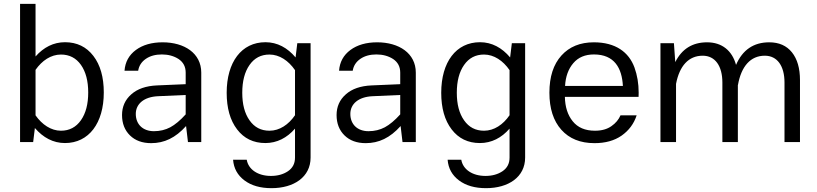

<svg xmlns="http://www.w3.org/2000/svg" viewBox="-20 -726 4172 981"><path d="M158.2 -71.8C200.7 -22.9 251.5 4.9 312 4.9C434.1 4.9 510.3 -97.2 510.3 -253.4C510.3 -331.5 492.7 -394 457 -440.4C421.4 -486.8 373 -510.3 312 -510.3C253.4 -510.3 203.1 -484.4 161.6 -437.5V-706.1H82.5V0H149.4ZM291.5 -447.3C334.5 -447.3 368.7 -429.7 393.6 -394.5C418.5 -358.9 430.7 -312 430.7 -253.4C430.7 -194.3 418.5 -147.5 393.6 -111.8C368.7 -76.2 334.5 -58.1 291.5 -58.1C240.7 -58.1 194.8 -89.4 161.6 -136.7V-369.1C194.8 -416.5 240.2 -447.3 291.5 -447.3Z M1008.3 -355C1008.3 -454.1 921.9 -509.8 811 -509.8C754.9 -509.8 709.5 -496.6 674.3 -470.7C638.7 -444.3 619.6 -409.2 616.2 -364.7H686C689.9 -389.6 703.1 -410.2 725.1 -425.3C747.1 -440.4 774.4 -447.8 807.1 -447.8C839.8 -447.8 868.7 -439.9 892.6 -424.3C916.5 -408.2 928.7 -385.3 928.7 -355V-295.9L782.2 -289.6C726.1 -287.1 682.1 -272 650.9 -244.1C619.1 -216.3 603.5 -180.7 603.5 -138.2C603.5 -95.2 617.2 -60.5 644 -34.2C670.9 -7.8 707 5.4 752.4 5.4C819.3 5.4 876.5 -21.5 930.7 -82L940.4 0H1008.3ZM673.8 -144C673.8 -194.3 714.4 -231 787.1 -234.4L928.7 -240.7V-141.6C900.9 -110.8 874.5 -88.9 850.1 -75.7C825.2 -62.5 797.4 -55.7 766.6 -55.7C709.5 -55.7 673.8 -91.3 673.8 -144Z M1138.2 -252C1138.2 -173.8 1155.8 -111.3 1191.4 -64.9C1226.6 -18.6 1274.9 4.9 1335.9 4.9C1395 4.9 1446.3 -21.5 1487.3 -68.8V79.1C1487.3 109.9 1475.1 132.8 1451.2 148.9C1427.2 165 1397.9 172.9 1364.3 172.9C1297.4 172.9 1249 139.6 1240.7 90.3H1170.9C1174.3 134.3 1193.8 169.4 1229 195.8C1264.2 222.2 1310.1 235.4 1367.2 235.4C1481.4 235.4 1566.9 178.7 1566.9 79.1V-505.4H1499L1490.2 -432.6C1448.7 -481.9 1397 -510.3 1336.4 -510.3C1213.9 -510.3 1138.2 -408.7 1138.2 -252ZM1217.8 -252C1217.8 -311 1230 -358.4 1254.9 -394C1279.8 -429.7 1313.5 -447.3 1356.9 -447.3C1407.7 -447.3 1454.1 -416 1487.3 -367.7V-137.2C1454.1 -88.9 1408.2 -58.1 1356.9 -58.1C1313.5 -58.1 1279.8 -75.7 1254.9 -111.3C1230 -146.5 1217.8 -193.4 1217.8 -252Z M2104.5 -355C2104.5 -454.1 2018.1 -509.8 1907.2 -509.8C1851.1 -509.8 1805.7 -496.6 1770.5 -470.7C1734.9 -444.3 1715.8 -409.2 1712.4 -364.7H1782.2C1786.1 -389.6 1799.3 -410.2 1821.3 -425.3C1843.3 -440.4 1870.6 -447.8 1903.3 -447.8C1936 -447.8 1964.8 -439.9 1988.8 -424.3C2012.7 -408.2 2024.9 -385.3 2024.9 -355V-295.9L1878.4 -289.6C1822.3 -287.1 1778.3 -272 1747.1 -244.1C1715.3 -216.3 1699.7 -180.7 1699.7 -138.2C1699.7 -95.2 1713.4 -60.5 1740.2 -34.2C1767.1 -7.8 1803.2 5.4 1848.6 5.4C1915.5 5.4 1972.7 -21.5 2026.9 -82L2036.6 0H2104.5ZM1770 -144C1770 -194.3 1810.5 -231 1883.3 -234.4L2024.9 -240.7V-141.6C1997.1 -110.8 1970.7 -88.9 1946.3 -75.7C1921.4 -62.5 1893.6 -55.7 1862.8 -55.7C1805.7 -55.7 1770 -91.3 1770 -144Z M2234.4 -252C2234.4 -173.8 2252 -111.3 2287.6 -64.9C2322.8 -18.6 2371.1 4.9 2432.1 4.9C2491.2 4.9 2542.5 -21.5 2583.5 -68.8V79.1C2583.5 109.9 2571.3 132.8 2547.4 148.9C2523.4 165 2494.1 172.9 2460.4 172.9C2393.6 172.9 2345.2 139.6 2336.9 90.3H2267.1C2270.5 134.3 2290 169.4 2325.2 195.8C2360.4 222.2 2406.2 235.4 2463.4 235.4C2577.6 235.4 2663.1 178.7 2663.1 79.1V-505.4H2595.2L2586.4 -432.6C2544.9 -481.9 2493.2 -510.3 2432.6 -510.3C2310.1 -510.3 2234.4 -408.7 2234.4 -252ZM2314 -252C2314 -311 2326.2 -358.4 2351.1 -394C2376 -429.7 2409.7 -447.3 2453.1 -447.3C2503.9 -447.3 2550.3 -416 2583.5 -367.7V-137.2C2550.3 -88.9 2504.4 -58.1 2453.1 -58.1C2409.7 -58.1 2376 -75.7 2351.1 -111.3C2326.2 -146.5 2314 -193.4 2314 -252Z M3242.7 -231C3243.2 -238.3 3243.2 -245.1 3243.2 -252.4C3243.2 -299.3 3235.8 -342.3 3221.7 -381.3C3192.9 -459.5 3125.5 -509.8 3014.2 -509.8C2944.3 -509.8 2889.2 -487.3 2848.6 -442.4C2807.6 -397 2787.1 -334 2787.1 -252.4C2787.1 -171.4 2807.6 -108.4 2848.1 -63C2888.7 -17.6 2944.8 5.4 3017.6 5.4C3072.8 5.4 3119.1 -7.3 3156.2 -33.2C3192.9 -59.1 3218.8 -93.3 3232.9 -136.7H3150.4C3141.1 -115.2 3126 -96.7 3104 -81.5C3082 -65.9 3054.2 -58.1 3020 -58.1C2969.7 -58.1 2932.1 -74.2 2906.2 -106.4C2880.4 -138.2 2867.2 -179.7 2866.2 -231ZM2867.2 -287.1C2869.6 -334.5 2883.8 -373.5 2909.2 -403.3C2934.6 -433.1 2969.7 -447.8 3014.6 -447.8C3119.1 -447.8 3157.7 -378.4 3162.6 -287.1Z M3354.5 0H3434.1V-297.4C3451.7 -389.6 3498.5 -441.4 3570.3 -441.4C3634.3 -441.4 3670.9 -388.7 3670.9 -304.2V0H3750V-292H3750.5C3767.6 -387.7 3814.9 -441.4 3887.7 -441.4C3951.7 -441.4 3988.3 -388.7 3988.3 -304.2V0H4067.4V-316.9C4067.4 -377 4053.7 -424.3 4026.4 -458.5C3999 -492.7 3960.4 -509.8 3910.2 -509.8C3830.6 -509.8 3773.9 -471.2 3740.7 -394.5C3720.7 -467.3 3668.9 -509.8 3592.8 -509.8C3518.1 -509.8 3463.9 -476.1 3430.2 -408.7L3423.3 -505.4H3354.5Z"/></svg>

Font: Estedad Regular
Style: Regular
Weight: 400
Designer: Amin Abedi
Version: Version 7.3